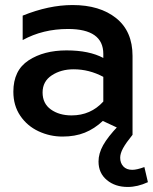

<svg xmlns="http://www.w3.org/2000/svg" viewBox="-20 -531 609 762"><path d="M264 -73Q215 -73 182 -96.5Q149 -120 149 -164Q149 -208 185.5 -232Q222 -256 272 -256Q334 -256 390 -226V-128Q340 -73 264 -73ZM268 -511Q174 -511 70 -469V-372Q150 -416 250 -416Q390 -416 390 -317V-301Q334 -331 244 -331Q154 -331 93.5 -291.5Q33 -252 33 -167Q33 -112 60.5 -71.5Q88 -31 133 -10Q178 11 228 11Q278 11 316.5 -4.5Q355 -20 388 -51L506 4V-309Q506 -407 441 -459Q376 -511 268 -511ZM505 143Q482 143 469.5 129.5Q457 116 457 95Q457 78 468.5 57Q480 36 506 4L449 -31Q408 12 389.5 45Q371 78 371 110Q371 156 404 183.5Q437 211 487 211Q526 211 567 192L553 132Q523 143 505 143Z"/></svg>

Font: Geom Medium
Style: Bold
Weight: 500
Version: Version 1.102